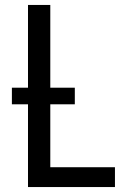

<svg xmlns="http://www.w3.org/2000/svg" viewBox="-20 -755 540 775"><path d="M93 0V-334H28V-401H93V-735H183V-401H282V-334H183V-80H444V0Z"/></svg>

Font: Iosevka Curly Medium
Style: Regular
Weight: 500
Monospace: yes
Designer: Belleve Invis
Foundry: Belleve Invis
Version: Version 22.1.2; ttfautohint (v1.8.4)